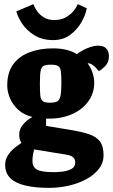

<svg xmlns="http://www.w3.org/2000/svg" viewBox="-20 -743 547 929"><path d="M217 166Q152 166 104 155Q56 144 30.5 119.5Q5 95 5 55Q5 37 11.5 21.5Q18 6 29.5 -7Q41 -20 55 -31Q69 -42 84 -52Q77 -61 75 -71.5Q73 -82 73 -92Q73 -121 94 -143.5Q115 -166 137 -177Q95 -187 68 -212Q41 -237 28 -268.5Q15 -300 15 -329Q15 -393 44.5 -432.5Q74 -472 124 -490.5Q174 -509 236 -509Q272 -509 301 -502Q330 -495 352 -481Q363 -490 380.5 -499.5Q398 -509 417.5 -515.5Q437 -522 454 -522Q482 -522 494.5 -508Q507 -494 507 -471Q507 -441 488.5 -422.5Q470 -404 458 -399L444 -415Q435 -424 425.5 -430.5Q416 -437 404 -437Q421 -413 428.5 -388.5Q436 -364 436 -343Q436 -293 408 -253.5Q380 -214 330.5 -191.5Q281 -169 217 -169H203V-134L323 -114Q378 -105 412.5 -93Q447 -81 464 -58Q481 -35 481 8Q481 45 458.5 74Q436 103 398.5 123.5Q361 144 314 155Q267 166 217 166ZM240 90Q256 90 280.5 87.5Q305 85 324.5 75Q344 65 344 43Q344 28 334.5 18.5Q325 9 299 5L145 -20Q142 -9 139.5 6Q137 21 137 37Q137 64 158 77Q179 90 240 90ZM221 -246Q246 -246 257.5 -253Q269 -260 273 -281Q277 -302 277 -343Q277 -378 274.5 -397Q272 -416 262 -423Q252 -430 227 -430Q203 -430 191.5 -424.5Q180 -419 176.5 -399.5Q173 -380 173 -337Q173 -300 175 -280.5Q177 -261 187 -253.5Q197 -246 221 -246ZM237 -549Q185 -549 148 -571.5Q111 -594 89 -626Q67 -658 59 -688L142 -723Q147 -707 159.5 -689Q172 -671 193 -658.5Q214 -646 243 -646Q274 -646 297 -658.5Q320 -671 335 -689Q350 -707 356 -723L400 -703Q394 -670 373.5 -634.5Q353 -599 319 -574Q285 -549 237 -549Z"/></svg>

Font: Faustina Light ExtraBold
Style: Regular
Weight: 800
Version: Version 1.200